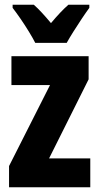

<svg xmlns="http://www.w3.org/2000/svg" viewBox="-20 -786 417 806"><path d="M359 0H18V-89L190 -429H28V-550H352V-453L186 -121H359ZM128 -606Q119 -624 102 -652Q85 -680 66 -707.5Q47 -735 33 -753V-766H122Q138 -752 156 -732.5Q174 -713 194 -689Q215 -714 232.5 -732.5Q250 -751 267 -766H355V-753Q341 -734 323 -707Q305 -680 288 -653Q271 -626 260 -606Z"/></svg>

Font: Noto Sans Myanmar UI ExtraCondensed ExtraBold
Style: Regular
Weight: 800
Width: 2
Designer: Monotype Design Team
Foundry: Monotype Imaging Inc.
Version: Version 2.103; ttfautohint (v1.8.4.7-5d5b)